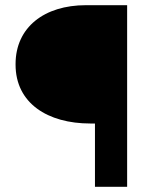

<svg xmlns="http://www.w3.org/2000/svg" viewBox="-20 -720 597 740"><path d="M328 -244H346V0H470V-700H311C151 -700 40 -615 40 -473V-471C40 -322 164 -244 328 -244Z"/></svg>

Font: Mission Medium
Style: Regular
Weight: 500
Version: Version 1.000;FEAKit 1.0